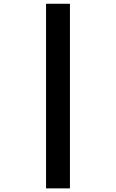

<svg xmlns="http://www.w3.org/2000/svg" viewBox="-20 -865 626 1036"><path d="M228.5 151.4H357.4V-844.7H228.5Z"/></svg>

Font: CaskaydiaCove Nerd Font
Style: Bold
Weight: 700
Designer: Aaron Bell
Foundry: Saja Typeworks
Version: Version 2111.1;Nerd Fonts 2.3.0